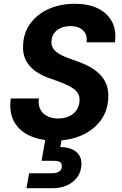

<svg xmlns="http://www.w3.org/2000/svg" viewBox="-20 -732 648 1016"><path d="M269 12Q193 12 137 -14Q81 -40 54 -89.5Q27 -139 37 -211H186Q181 -179 192.5 -155Q204 -131 229 -118Q254 -105 287 -105Q321 -105 346.5 -117Q372 -129 386 -150.5Q400 -172 401 -200Q402 -220 394 -235Q386 -250 370.5 -261.5Q355 -273 334.5 -282.5Q314 -292 290.5 -300.5Q267 -309 242 -318Q172 -342 135.5 -385Q99 -428 102 -489Q104 -557 140 -607Q176 -657 237.5 -684.5Q299 -712 377 -712Q447 -712 497 -688Q547 -664 572 -618.5Q597 -573 588 -508H438Q442 -534 432.5 -553.5Q423 -573 402 -583.5Q381 -594 353 -594Q324 -594 301.5 -584Q279 -574 266 -555.5Q253 -537 252 -512Q252 -494 258.5 -481Q265 -468 278 -457.5Q291 -447 308.5 -438.5Q326 -430 347.5 -422.5Q369 -415 393 -406Q427 -394 456.5 -377.5Q486 -361 508.5 -338.5Q531 -316 543 -285.5Q555 -255 553 -216Q551 -148 514.5 -97Q478 -46 414.5 -17Q351 12 269 12ZM120 264 134 185H251Q277 185 292 176.5Q307 168 307 149Q308 132 297.5 125.5Q287 119 264 119H200L222 -7H309L299 46Q329 46 355 55.5Q381 65 396.5 85.5Q412 106 411 140Q409 179 388 207Q367 235 333 249.5Q299 264 259 264Z"/></svg>

Font: DM Sans 16pt ExtraBold
Style: Italic
Weight: 800
Italic angle: -10°
Version: Version 4.004;gftools[0.9.30]